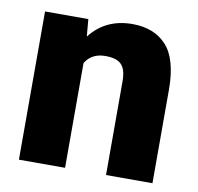

<svg xmlns="http://www.w3.org/2000/svg" viewBox="-66 -606 695 674"><g transform="rotate(10 282.0 -269.0)"><path d="M208 -373.5V0H43.5V-528.3H197.8L203.1 -466.8Q258.3 -538.1 353.5 -538.1Q431.6 -538.1 475.3 -490.5Q519 -442.9 519.5 -335V0H354V-333Q354 -364.3 345.5 -381.1Q336.9 -397.9 320.8 -404.5Q304.7 -411.1 279.3 -411.1Q231 -411.1 208 -373.5Z"/></g></svg>

Font: Mardoto Black
Style: Regular
Weight: 900
Designer: Christian Robertson, Vahan Hovhannisyan
Foundry: Google
Version: Version 1.000